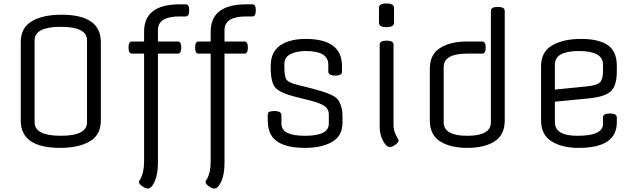

<svg xmlns="http://www.w3.org/2000/svg" viewBox="-20 -840 3686 1110"><path d="M563 -597V-143Q563 -60 498.5 -22.5Q434 15 328 15Q100 15 100 -143V-597Q100 -680 164.5 -717.5Q229 -755 335 -755Q563 -755 563 -597ZM180 -607V-133Q180 -55 331.5 -55Q483 -55 483 -133V-607Q483 -685 331.5 -685Q180 -685 180 -607Z M743 -600H813V-657Q813 -815 1019 -815H1054Q1074 -815 1074 -780Q1074 -745 1054 -745H1019Q893 -745 893 -667V-600H1008Q1028 -600 1028 -565Q1028 -530 1008 -530H893V103Q893 167 874.5 208.5Q856 250 834 250Q821 250 802 236.5Q783 223 783 211Q783 208 791 196Q813 158 813 93V-530H743Q723 -530 723 -565Q723 -600 743 -600Z M1128 -600H1198V-657Q1198 -815 1404 -815H1439Q1459 -815 1459 -780Q1459 -745 1439 -745H1404Q1278 -745 1278 -667V-600H1393Q1413 -600 1413 -565Q1413 -530 1393 -530H1278V103Q1278 167 1259.5 208.5Q1241 250 1219 250Q1206 250 1187 236.5Q1168 223 1168 211Q1168 208 1176 196Q1198 158 1198 93V-530H1128Q1108 -530 1108 -565Q1108 -600 1128 -600Z M1878 -427V-466Q1878 -545 1749 -545Q1694 -545 1659 -527Q1624 -509 1624 -470V-448Q1624 -394 1638 -377.5Q1652 -361 1698 -350L1785 -328Q1909 -296 1932 -266Q1960 -229 1960 -168V-132Q1960 -54 1899.5 -19.5Q1839 15 1743 15Q1587 15 1545 -64Q1528 -97 1528 -144V-176Q1528 -189 1537 -193.5Q1546 -198 1568 -198Q1607 -198 1607 -173V-128Q1607 -88 1642 -71.5Q1677 -55 1744 -55Q1881 -55 1881 -125V-178Q1881 -209 1857.5 -226Q1834 -243 1777 -258L1689 -280Q1600 -302 1572.5 -332.5Q1545 -363 1545 -451V-463Q1547 -543 1602 -579Q1657 -615 1747 -615Q1957 -615 1957 -459V-424Q1957 -403 1917.5 -403Q1878 -403 1878 -427Z M2255 -582V-117Q2255 -85 2270 -57.5Q2285 -30 2285 -29Q2285 -17 2266 -3.5Q2247 10 2234 10Q2213 10 2194 -26.5Q2175 -63 2175 -107V-582Q2175 -605 2215 -605Q2255 -605 2255 -582ZM2258 -795V-708Q2258 -683 2214.5 -683Q2171 -683 2171 -708V-795Q2171 -820 2214.5 -820Q2258 -820 2258 -795Z M2898 -777V-143Q2898 -60 2839 -22.5Q2780 15 2682 15Q2584 15 2524.5 -22.5Q2465 -60 2465 -143V-442Q2465 -525 2524 -562.5Q2583 -600 2681 -600H2768Q2788 -600 2788 -565Q2788 -530 2768 -530H2681Q2545 -530 2545 -452V-133Q2545 -55 2681.5 -55Q2818 -55 2818 -133V-777Q2818 -800 2858 -800Q2898 -800 2898 -777Z M3546 -459V-429Q3546 -344 3511 -312Q3476 -280 3383 -271L3188 -252V-133Q3188 -55 3318 -55Q3466 -55 3466 -123V-161Q3466 -184 3506 -184Q3546 -184 3546 -161V-133Q3546 15 3326 15Q3229 15 3168.5 -23Q3108 -61 3108 -143V-457Q3108 -540 3172 -577.5Q3236 -615 3339 -615Q3442 -615 3494 -579Q3546 -543 3546 -459ZM3188 -467V-322L3376 -341Q3433 -347 3449.5 -365Q3466 -383 3466 -429V-467Q3466 -545 3327 -545Q3188 -545 3188 -467Z"/></svg>

Font: Offside
Style: Regular
Weight: 400
Designer: Eduardo Rodriguez Tunni
Foundry: Eduardo Rodriguez Tunni
Version: Version 1.001